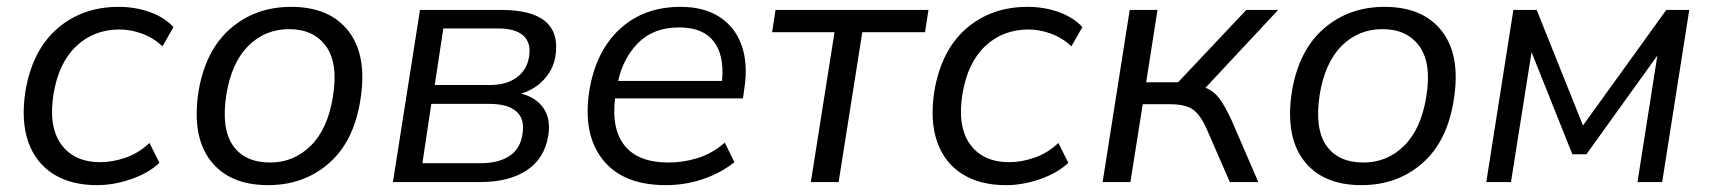

<svg xmlns="http://www.w3.org/2000/svg" viewBox="-20 -531 4988 560"><path d="M263 9Q187 9 135.5 -23.5Q84 -56 62.5 -117Q41 -178 54 -264Q74 -384 147 -447.5Q220 -511 326 -511Q374 -511 416.5 -496Q459 -481 486 -452L454 -396Q427 -421 394 -433Q361 -445 329 -445Q254 -445 202.5 -396.5Q151 -348 136 -256Q121 -162 158.5 -110Q196 -58 273 -58Q308 -58 346 -71Q384 -84 416 -114L445 -56Q413 -26 362.5 -8.5Q312 9 263 9Z M762 9Q649 9 594 -62.5Q539 -134 559 -264Q579 -384 652 -447.5Q725 -511 829 -511Q942 -511 997 -439.5Q1052 -368 1031 -239Q1012 -118 939 -54.5Q866 9 762 9ZM768 -57Q837 -57 886.5 -106Q936 -155 951 -249Q967 -346 931 -396Q895 -446 823 -446Q753 -446 704 -397Q655 -348 640 -254Q625 -156 659.5 -106.5Q694 -57 768 -57Z M1126 0 1205 -502H1442Q1621 -502 1600 -367Q1594 -329 1567 -299.5Q1540 -270 1500 -258Q1544 -247 1565.5 -215Q1587 -183 1579 -135Q1568 -68 1516 -34Q1464 0 1381 0ZM1248 -283H1408Q1457 -283 1487 -305Q1517 -327 1523 -365Q1530 -405 1507 -426.5Q1484 -448 1433 -448H1273ZM1212 -55H1381Q1434 -55 1466 -76Q1498 -97 1504 -141Q1511 -184 1486 -206Q1461 -228 1408 -228H1238Z M1922 9Q1797 9 1738 -65.5Q1679 -140 1699 -267Q1718 -382 1788 -446.5Q1858 -511 1965 -511Q2034 -511 2079.5 -481Q2125 -451 2143.5 -397.5Q2162 -344 2151 -273L2147 -244H1774Q1763 -154 1802.5 -105.5Q1842 -57 1930 -57Q1973 -57 2015 -70Q2057 -83 2094 -115L2122 -58Q2082 -26 2030 -8.5Q1978 9 1922 9ZM1961 -451Q1887 -451 1842.5 -407Q1798 -363 1783 -295H2086Q2093 -370 2061.5 -410.5Q2030 -451 1961 -451Z M2345 0 2414 -437H2232L2242 -502H2688L2678 -437H2495L2426 0Z M2914 9Q2838 9 2786.5 -23.5Q2735 -56 2713.5 -117Q2692 -178 2705 -264Q2725 -384 2798 -447.5Q2871 -511 2977 -511Q3025 -511 3067.5 -496Q3110 -481 3137 -452L3105 -396Q3078 -421 3045 -433Q3012 -445 2980 -445Q2905 -445 2853.5 -396.5Q2802 -348 2787 -256Q2772 -162 2809.5 -110Q2847 -58 2924 -58Q2959 -58 2997 -71Q3035 -84 3067 -114L3096 -56Q3064 -26 3013.5 -8.5Q2963 9 2914 9Z M3196 0 3275 -502H3356L3323 -291H3416L3615 -502H3708L3496 -275Q3520 -266 3537 -243Q3554 -220 3574 -176L3650 0H3567L3499 -156Q3480 -198 3458 -212.5Q3436 -227 3393 -227H3313L3277 0Z M3951 9Q3838 9 3783 -62.5Q3728 -134 3748 -264Q3768 -384 3841 -447.5Q3914 -511 4018 -511Q4131 -511 4186 -439.5Q4241 -368 4220 -239Q4201 -118 4128 -54.5Q4055 9 3951 9ZM3957 -57Q4026 -57 4075.5 -106Q4125 -155 4140 -249Q4156 -346 4120 -396Q4084 -446 4012 -446Q3942 -446 3893 -397Q3844 -348 3829 -254Q3814 -156 3848.5 -106.5Q3883 -57 3957 -57Z M4315 0 4394 -502H4462L4597 -165L4840 -502H4907L4828 0H4756L4814 -369L4607 -81H4566L4447 -379L4387 0Z"/></svg>

Font: Mulish
Style: Italic
Weight: 400
Italic angle: -9°
Designer: Vernon Adams
Foundry: Vernon Adams
Version: Version 3.603; ttfautohint (v1.8.3)